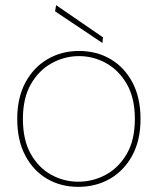

<svg xmlns="http://www.w3.org/2000/svg" viewBox="-20 -714 613 746"><path d="M284 12Q216 12 162.5 -19.5Q109 -51 78 -110Q47 -169 47 -252Q47 -334 78.5 -393Q110 -452 164.5 -484Q219 -516 287 -516Q356 -516 410 -484Q464 -452 495 -393Q526 -334 526 -252Q526 -169 494 -110Q462 -51 407.5 -19.5Q353 12 284 12ZM284 -8Q341 -8 391 -35Q441 -62 472.5 -116Q504 -170 504 -252Q504 -333 473 -387Q442 -441 392.5 -468.5Q343 -496 287 -496Q231 -496 181 -468.5Q131 -441 100 -387Q69 -333 69 -252Q69 -170 99.5 -116Q130 -62 179 -35Q228 -8 284 -8ZM378 -547 194 -670 198 -694 380 -569Z"/></svg>

Font: DM Sans Thin
Style: Regular
Weight: 100
Designer: Colophon Foundry, Jonny Pinhorn
Foundry: Colophon Foundry
Version: Version 4.004; ttfautohint (v1.8.4.7-5d5b)